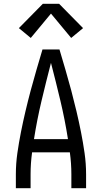

<svg xmlns="http://www.w3.org/2000/svg" viewBox="-20 -997 540 1017"><path d="M64 0V-74Q64 -130 72 -186Q80 -242 91 -297.5Q102 -353 115 -408Q128 -463 142.5 -517.5Q157 -572 173 -626.5Q189 -681 205 -735H295Q311 -681 327 -626.5Q343 -572 357.5 -517.5Q372 -463 385 -408Q398 -353 409 -297.5Q420 -242 428 -186Q436 -130 436 -74V0H358V-74Q358 -103 356 -132Q354 -161 350 -190H150Q146 -161 144 -132Q142 -103 142 -74V0ZM340 -260Q324 -362 300 -463Q276 -564 250 -664Q224 -564 200 -463Q176 -362 160 -260ZM143 -796 80 -848 207 -977H293L420 -848L357 -796L250 -925Z"/></svg>

Font: Zed Mono
Style: Regular
Weight: 400
Monospace: yes
Designer: Belleve Invis
Foundry: Belleve Invis
Version: Version 1.0.0; ttfautohint (v1.8.4)